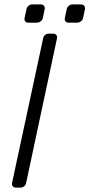

<svg xmlns="http://www.w3.org/2000/svg" viewBox="-20 -853 407 873"><path d="M53 0Q43 0 38 -6Q33 -12 35 -22L176 -678Q178 -688 185 -694Q192 -700 202 -700H221Q231 -700 236 -694Q241 -688 239 -678L99 -22Q97 -12 90 -6Q83 0 73 0ZM292 -750Q282 -750 277.5 -756Q273 -762 275 -772L283 -810Q285 -820 292.5 -826.5Q300 -833 310 -833H348Q358 -833 363 -826.5Q368 -820 366 -810L358 -772Q356 -762 348 -756Q340 -750 330 -750ZM109 -750Q99 -750 94.5 -756Q90 -762 92 -772L100 -810Q102 -820 109.5 -826.5Q117 -833 127 -833H165Q175 -833 180 -826.5Q185 -820 183 -810L175 -772Q173 -762 165 -756Q157 -750 147 -750Z"/></svg>

Font: Rubik Light Light
Style: Italic
Weight: 300
Italic angle: -12°
Version: Version 2.104